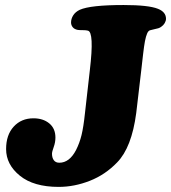

<svg xmlns="http://www.w3.org/2000/svg" viewBox="-20 -731 684 768"><path d="M319.8 -277.8 339.4 -450.7Q357.4 -603 331.5 -608.4Q324.7 -610.4 310.8 -610.4Q296.9 -610.4 291.5 -611.3Q277.8 -613.8 271 -622.1Q264.2 -630.4 264.2 -641.1Q264.2 -655.8 272.9 -669.7Q281.7 -683.6 299.3 -691.9Q341.8 -710.9 474.6 -710.9Q574.2 -710.9 611.8 -695.8Q644 -683.1 644 -655.8Q644 -647.5 638.7 -638.4Q633.3 -629.4 625 -624Q620.1 -620.1 613 -617.9Q606 -615.7 595.9 -613.8Q585.9 -611.8 580.1 -609.9Q576.7 -608.9 573.7 -605.7Q570.8 -602.5 568.4 -596.7Q565.9 -590.8 564 -584.2Q562 -577.6 559.8 -566.2Q557.6 -554.7 556.2 -544.2Q554.7 -533.7 552.7 -516.8Q550.8 -500 549.1 -485.6Q547.4 -471.2 544.9 -448.7Q542.5 -426.3 540 -407.2L524.9 -278.8Q506.8 -141.1 448.7 -81.5Q401.4 -32.2 339.4 -7.8Q277.3 16.6 214.8 16.6Q114.7 16.6 59.6 -28.1Q4.4 -72.8 4.4 -134.8Q4.4 -191.4 34.9 -224.6Q65.4 -257.8 113.8 -257.8Q152.3 -257.8 177 -237.5Q201.7 -217.3 201.7 -180.7Q201.7 -161.6 194.8 -142.8Q188 -124 188 -116.2Q188 -100.1 195.3 -90.1Q202.6 -80.1 217.3 -80.1Q257.8 -80.1 284.2 -130.9Q298.3 -158.7 306.2 -190.9Q314 -223.1 319.8 -277.8Z"/></svg>

Font: Cooper* ExtraBold
Style: Italic
Weight: 800
Italic angle: -7°
Designer: Owen Earl
Foundry: indestructible type*
Version: Version 0.001